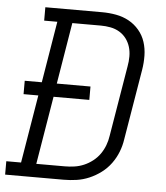

<svg xmlns="http://www.w3.org/2000/svg" viewBox="-66 -782 718 829"><g transform="rotate(5 293.5 -367.5)"><path d="M-13 0V-58H51L100 -353H36V-411H110L154 -677H97V-735H343Q374 -735 404 -729.5Q434 -724 459.5 -710Q485 -696 504 -673.5Q523 -651 532 -623Q541 -595 541.5 -564Q542 -533 537 -503L486 -197Q482 -169 471.5 -142Q461 -115 443.5 -91Q426 -67 402 -49Q378 -31 351 -19.5Q324 -8 296 -4Q268 0 241 0ZM241 -58Q261 -58 282 -61Q303 -64 323 -72.5Q343 -81 361 -95Q379 -109 391.5 -127Q404 -145 411.5 -165Q419 -185 422 -206L473 -512Q477 -533 477 -555Q477 -577 471 -596.5Q465 -616 453 -632Q441 -648 423.5 -658.5Q406 -669 385 -673Q364 -677 343 -677H219L175 -411H321V-353H166L117 -58Z"/></g></svg>

Font: Iosevka Slab LtExObl
Style: Regular
Weight: 300
Width: 7
Italic angle: -9°
Monospace: yes
Designer: Belleve Invis
Foundry: Belleve Invis
Version: Version 11.1.0; ttfautohint (v1.8.3)